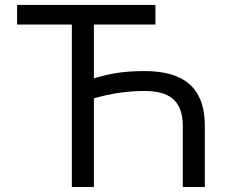

<svg xmlns="http://www.w3.org/2000/svg" viewBox="-20 -747 941 767"><path d="M600.9 -727.3H48.3V-649.1H267V0H355.1V-354C417.3 -372.2 483.3 -383.5 556.8 -383.5C650.6 -383.5 710.2 -350.9 710.2 -242.9V0H798.3V-242.9C798.3 -403.4 707.4 -463.1 556.8 -463.1C468.8 -463.1 414.4 -451.7 355.1 -433.9V-649.1H600.9Z"/></svg>

Font: Karasuma Gothic
Style: Regular
Weight: 400
Designer: Rasmus Andersson, Ryoko Nishizuka
Foundry: Genbu
Version: Version 1.00